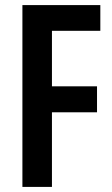

<svg xmlns="http://www.w3.org/2000/svg" viewBox="-20 -734 441 754"><path d="M184 0V-293H361V-395H184V-613H374V-714H68V0Z"/></svg>

Font: Noto Sans Lao Looped ExtraCondensed SemiBold
Style: Regular
Weight: 600
Width: 2
Designer: Mark Frömberg, Ben Mitchell
Foundry: The Fontpad Ltd
Version: Version 1.002